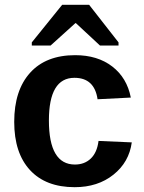

<svg xmlns="http://www.w3.org/2000/svg" viewBox="-20 -767 596 797"><path d="M290 10Q170 10 104.5 -61Q39 -132 39 -261Q39 -392 105 -465Q171 -538 292 -538Q385 -538 446 -491Q507 -444 523 -362L385 -355Q372 -444 289 -444Q183 -444 183 -267Q183 -84 291 -84Q331 -84 357 -109Q383 -134 389 -182L527 -176Q516 -94 451 -42Q386 10 290 10ZM350 -747 472 -591V-578H395L295 -671H293L190 -578H112V-591L238 -747Z"/></svg>

Font: Libra Sans
Style: Bold
Weight: 700
Foundry: Context Ltd
Version: Version 1.000